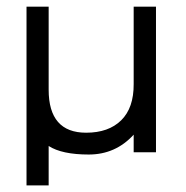

<svg xmlns="http://www.w3.org/2000/svg" viewBox="-20 -460 561 580"><path d="M383.8 -439.9H451.2V0H383.8V-53.2Q329.1 6.8 248 6.8Q167 6.8 127 -19V100.1H60.1V-439.9H127V-189Q127 -59.1 240.2 -59.1Q308.1 -59.1 346.2 -96.7Q384.3 -134.3 383.8 -206.1Z"/></svg>

Font: Arcon-Regular
Style: Regular
Weight: 400
Designer: M. Zarth
Foundry: martin zarth - visuelle & digitale kommunikation
Version: Version 1.131;PS 001.131;hotconv 1.0.70;makeotf.lib2.5.58329